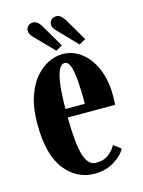

<svg xmlns="http://www.w3.org/2000/svg" viewBox="-109 -763 624 838"><g transform="rotate(-15 203.0 -344.0)"><path d="M214 10Q134 10 80.8 -57.2Q27.5 -124.5 27.5 -263.5Q27.5 -336 44.8 -387Q62 -438 89.8 -469.8Q117.5 -501.5 149.5 -516.2Q181.5 -531 211 -531Q258 -531 296 -502Q334 -473 356.2 -420.8Q378.5 -368.5 378.5 -298Q378.5 -277.5 377 -257.5H163Q164 -138 180 -86.2Q196 -34.5 231.5 -34.5Q268.5 -34.5 290.8 -53Q313 -71.5 322.5 -90.5L355 -66Q342.5 -38.5 304 -14.2Q265.5 10 214 10ZM211 -491Q198.5 -491.5 188 -475.5Q177.5 -459.5 170.5 -417.2Q163.5 -375 163 -296H250.5Q250.5 -373 245.8 -415.5Q241 -458 232.2 -474.8Q223.5 -491.5 211 -491ZM295.5 -552 215.5 -635Q197 -653 197 -667Q197 -680.5 205.8 -689Q214.5 -697.5 227 -697.5Q241.5 -697.5 250.2 -689Q259 -680.5 265.5 -670L325 -568.5ZM190.5 -552 109.5 -635Q92 -653 92 -667Q92 -680.5 100.8 -689Q109.5 -697.5 121.5 -697.5Q136 -697.5 145 -689Q154 -680.5 160 -670L219.5 -568.5Z"/></g></svg>

Font: Imbue 10pt ExtraBold
Style: Regular
Weight: 800
Designer: Tyler Finck
Foundry: Etcetera Type Company
Version: Version 1.102; ttfautohint (v1.8.3)